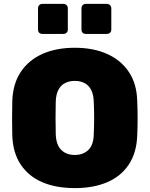

<svg xmlns="http://www.w3.org/2000/svg" viewBox="-20 -955 767 985"><path d="M364 10Q268 10 197.5 -20Q127 -50 86.5 -110.5Q46 -171 43 -261Q42 -303 42 -347.5Q42 -392 43 -436Q46 -525 86.5 -586Q127 -647 198 -678.5Q269 -710 364 -710Q458 -710 529 -678.5Q600 -647 641 -586Q682 -525 684 -436Q686 -392 686 -347.5Q686 -303 684 -261Q681 -171 640.5 -110.5Q600 -50 529.5 -20Q459 10 364 10ZM364 -160Q406 -160 433 -185.5Q460 -211 461 -267Q463 -310 463 -350.5Q463 -391 461 -433Q460 -470 447.5 -494Q435 -518 413.5 -529Q392 -540 364 -540Q336 -540 314 -529Q292 -518 279.5 -494Q267 -470 266 -433Q265 -391 265 -350.5Q265 -310 266 -267Q268 -211 294.5 -185.5Q321 -160 364 -160ZM420 -781Q410 -781 404 -787Q398 -793 398 -804V-912Q398 -922 404 -928.5Q410 -935 420 -935H528Q538 -935 544.5 -928.5Q551 -922 551 -912V-804Q551 -793 544.5 -787Q538 -781 528 -781ZM198 -781Q187 -781 181 -787Q175 -793 175 -804V-912Q175 -922 181 -928.5Q187 -935 198 -935H305Q315 -935 321.5 -928.5Q328 -922 328 -912V-804Q328 -793 321.5 -787Q315 -781 305 -781Z"/></svg>

Font: Rubik ExtraBold
Style: Regular
Weight: 800
Designer: Hubert and Fischer
Foundry: Hubert and Fischer
Version: Version 2.300;gftools[0.9.30]